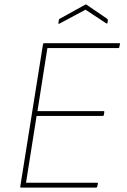

<svg xmlns="http://www.w3.org/2000/svg" viewBox="-20 -851 578 871"><path d="M76 0Q71 0 72 -5L175 -650Q176 -655 180 -655H520Q523 -655 524 -654.5Q525 -654 524 -650L521 -636Q520 -633 516 -633H195L150 -347H450Q454 -347 453 -342L451 -328Q449 -325 445 -325H146L98 -22H420Q425 -22 424 -18L421 -4Q420 0 416 0ZM250 -744Q248 -743 246 -743Q244 -743 245 -746L247 -761Q248 -765 253 -767L367 -830Q369 -832 372 -830L466 -766Q470 -763 469 -758L468 -748Q467 -743 462 -745L368 -807Z"/></svg>

Font: Sofia Sans Thin
Style: Italic
Weight: 250
Italic angle: -9°
Version: Version 4.100-B